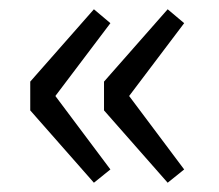

<svg xmlns="http://www.w3.org/2000/svg" viewBox="-20 -458 469 412"><path d="M181.5 -65.9 44.9 -221.1V-282.9L181.5 -438.1L216.9 -408.3L98.8 -252L216.9 -94.4ZM339.8 -65.9 203.2 -221.1V-282.9L339.8 -438.1L375.2 -408.3L257.1 -252L375.2 -94.4Z"/></svg>

Font: Source Sans Variable
Style: Regular
Weight: 200
Designer: Paul D. Hunt
Foundry: Adobe Systems Incorporated
Version: Version 3.006;hotconv 1.0.111;makeotfexe 2.5.65597